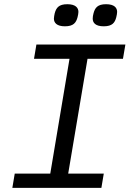

<svg xmlns="http://www.w3.org/2000/svg" viewBox="-20 -915 640 935"><path d="M473.7 0 485.4 -69.6H312.1L406.2 -628.6H578.8L590.6 -698.2H157.3L145.6 -628.6H318.5L224.8 -69.6H51.8L40.1 0ZM242.5 -824.2C242.5 -804.3 256.4 -786.9 296.2 -786.9C337.7 -786.9 350.5 -804.3 357.6 -831C359.7 -839.5 361.9 -850.1 361.9 -856.9C361.9 -877.1 348 -894.5 307.9 -894.5C266.3 -894.5 253.6 -877.1 246.4 -850.1C244.7 -842 242.5 -831.3 242.5 -824.2ZM431.5 -824.2C431.5 -804.3 444.6 -786.9 485.1 -786.9C526.6 -786.9 539.4 -804.3 546.2 -831C548.3 -839.5 550.4 -850.1 550.4 -856.9C550.4 -877.1 536.9 -894.5 496.4 -894.5C455.3 -894.5 442.5 -877.1 435.4 -850.1C432.9 -842 431.5 -831.3 431.5 -824.2Z"/></svg>

Font: Margiela Mono Italic Text It
Style: Regular
Weight: 400
Designer: Mike Abbink, Paul van der Laan, Pieter van Rosmalen
Foundry: Bold Monday
Version: Version 2.003 2021